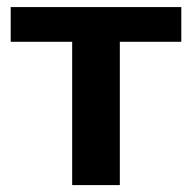

<svg xmlns="http://www.w3.org/2000/svg" viewBox="-20 -536 556 556"><path d="M505 -415H327V0H189V-415H11V-515.5H505Z"/></svg>

Font: Lato 2
Style: Regular
Weight: 800
Designer: Lukasz Dziedzic with Adam Twardoch and Botio Nikoltchev
Foundry: tyPoland Lukasz Dziedzic
Version: Version 2.015; 2015-08-06; http://www.latofonts.com/